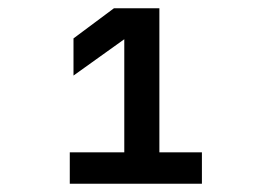

<svg xmlns="http://www.w3.org/2000/svg" viewBox="-20 -850 640 465"><path d="M149 -405V-481H281V-755L158 -667V-757L256 -830H366V-481H469V-405Z"/></svg>

Font: NKDuy Mono
Style: Bold
Weight: 700
Monospace: yes
Designer: NKDuy
Foundry: NKDuy
Version: Version 2.251; ttfautohint (v1.8.4.7-5d5b)